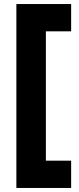

<svg xmlns="http://www.w3.org/2000/svg" viewBox="-20 -750 392 950"><path d="M61 180V-730H332V-595H207V45H332V180Z"/></svg>

Font: MuseoModerno Thin
Style: Bold
Weight: 700
Version: Version 1.003